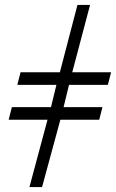

<svg xmlns="http://www.w3.org/2000/svg" viewBox="-20 -756 469 776"><path d="M429 -464H272L344 -736H293L222 -464H63L50 -413H208L186 -323H28L15 -272H172L99 0H150L224 -272H381L394 -323H237L259 -413H416Z"/></svg>

Font: XITS
Style: Italic
Weight: 400
Italic angle: -16.33°
Designer: MicroPress Inc., with final additions and corrections provided by Coen Hoffman, Elsevier (retired)
Version: Version 1.302